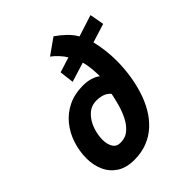

<svg xmlns="http://www.w3.org/2000/svg" viewBox="-218 -906 1050 1050"><g transform="rotate(-45 307.0 -380.5)"><path d="M209 15Q147 15 107 -11.5Q67 -38 48 -81.5Q29 -125 29 -175Q29 -232 46.5 -285.5Q64 -339 98 -381Q132 -423 182 -447.5Q232 -472 298 -472Q329 -472 355.5 -464Q382 -456 399 -442Q399 -468 396 -501.5Q393 -535 385 -561L272 -526L262 -609L350 -637Q340 -655 320 -676.5Q300 -698 282 -711L374 -776Q403 -756 430 -730.5Q457 -705 474 -675L599 -715L614 -632L505 -598Q514 -560 519 -519.5Q524 -479 524 -438Q524 -383 516 -328.5Q508 -274 492 -223Q476 -172 451 -129Q426 -86 391 -53.5Q356 -21 310.5 -3Q265 15 209 15ZM222 -105Q261 -105 287.5 -128Q314 -151 331.5 -186Q349 -221 359.5 -259.5Q370 -298 376 -329Q360 -348 337.5 -355Q315 -362 292 -362Q250 -362 221 -334.5Q192 -307 177.5 -266Q163 -225 163 -186Q163 -152 177 -128.5Q191 -105 222 -105Z"/></g></svg>

Font: Ubuntu Sans Mono
Style: Italic
Weight: 400
Italic angle: -13.5°
Monospace: yes
Designer: Dalton Maag Ltd
Foundry: Dalton Maag Ltd
Version: Version 1.006